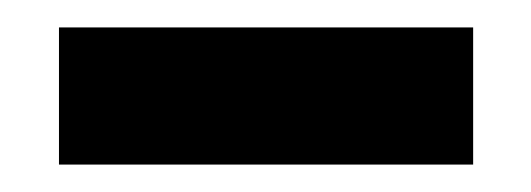

<svg xmlns="http://www.w3.org/2000/svg" viewBox="-20 -360 387 140"><path d="M23 -240V-340H325V-240Z"/></svg>

Font: Exo Thin SemiBold
Style: Regular
Weight: 600
Version: Version 2.000